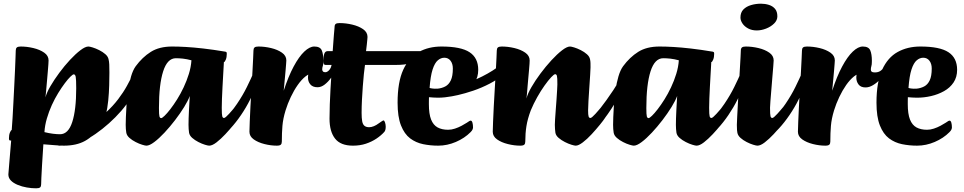

<svg xmlns="http://www.w3.org/2000/svg" viewBox="-20 -776 5219 1040"><path d="M175.7 244Q151.4 244 125.2 239.5Q99.1 235 76.1 225.5Q53.1 216.1 39.2 202.1Q25.3 188 25.3 168.9Q25.3 161 29.4 118.2Q33.5 75.4 40.5 -14.8L35.5 -15Q32.3 -15 30.4 -17.1Q28.5 -19.3 28.5 -27Q28.5 -45.6 34 -58.6Q39.5 -71.6 43.5 -71.6Q45.5 -97.4 48 -136.1Q50.5 -174.9 52.6 -220.7Q54.8 -266.4 57.3 -312.3Q59.8 -358.2 61.4 -398.4Q63 -438.6 64.1 -466Q65.3 -493.3 65.3 -501.6Q65.3 -513.2 70.9 -518.6Q76.6 -524 92.1 -524Q125.8 -524 160.7 -515.7Q195.6 -507.4 219.4 -490.8Q243.1 -474.3 243.1 -448.7Q243.1 -442.7 242 -427.1Q240.9 -411.4 239 -388.9Q237.1 -366.4 234.9 -341.4Q232.7 -316.4 230.5 -292Q228.4 -267.6 226.4 -248.3Q232.6 -274 253 -309Q273.4 -344 301.3 -381.7Q329.1 -419.4 359.2 -451.7Q389.3 -484 415.7 -504Q442 -524 458.8 -524Q465.3 -524 481.8 -519Q498.4 -514 517.5 -504.4Q536.5 -494.9 551 -482.2Q565.4 -469.6 568.2 -454Q570.9 -444 571.8 -427.2Q572.6 -410.5 572.6 -382.9Q572.6 -354.4 571.5 -314.1Q570.4 -273.8 566.3 -231.5Q562.1 -189.2 553.1 -152.7Q544.1 -116.3 527.6 -94Q486.8 -38.2 440.4 -12.6Q394 13 325.9 13Q306.4 13 277.3 10.5Q248.3 8 214.9 5.6Q210.4 75.9 207.6 120Q204.9 164.2 204 187.7Q203.1 211.3 202.9 221.9Q202.9 233.4 197.6 238.7Q192.3 244 175.7 244ZM305.2 -48.9Q349.9 -48.9 371.3 -114.8Q392.8 -180.7 392.8 -297.9Q392.8 -346 390.1 -359.7Q387.5 -373.3 379.3 -373.3Q374.3 -373.3 361.3 -360.6Q348.2 -347.9 331 -325Q313.8 -302.1 295.3 -272.1Q276.8 -242.1 260.7 -206.8Q244.7 -171.5 233.8 -134.1Q222.9 -96.8 220.7 -60.3Q245.9 -54.1 267.2 -51.5Q288.6 -48.9 305.2 -48.9Z M300.3 13Q288.3 13 299.8 3.5Q311.4 -6 337.5 -22.2Q363.7 -38.4 397.1 -59.2Q430.4 -80.1 462.1 -101.7Q514.4 -130.8 553.3 -166.3Q592.2 -201.8 620.3 -239Q648.5 -276.2 667.8 -311.3Q687.1 -346.5 700.3 -374.9Q705.8 -386.2 709.5 -381.1Q713.3 -376.1 715.3 -362.2Q717.3 -348.3 717.2 -332.4Q717.1 -316.5 714.6 -306Q707 -276.7 686.5 -242.9Q666.1 -209.1 636.1 -174.6Q606.1 -140.1 570.5 -108.3Q534.9 -76.5 498 -50.9Q461.2 -25.4 426.7 -10.3Q408.2 -2.1 377.5 5.5Q346.7 13 300.3 13Z M773 13Q766.8 13 750.2 8Q733.6 3 714.7 -6.7Q695.7 -16.3 681.3 -29Q666.9 -41.7 664.1 -57Q660.9 -76.3 660.9 -100Q660.9 -112.4 661.9 -141.8Q662.9 -171.1 665.4 -209.4Q667.9 -247.8 673.9 -287.8Q679.9 -327.8 689.9 -361.9Q699.9 -396 714.9 -417Q751.1 -466.2 797 -495.1Q842.9 -524 912.5 -524Q946.4 -524 987.4 -521.6Q1028.3 -519.3 1081.1 -513.3Q1133.9 -507.3 1201.4 -496Q1204.7 -495.2 1206.6 -493.5Q1208.4 -491.7 1208.4 -484Q1208.4 -465.7 1202.9 -452.6Q1197.4 -439.6 1192.7 -439.6Q1192.7 -436.6 1191.5 -417Q1190.4 -397.4 1188.7 -367.4Q1186.9 -337.3 1185.2 -304.4Q1183.4 -271.5 1182.3 -241.5Q1181.2 -211.6 1181.2 -192.5Q1181.2 -154.7 1183.9 -145.8Q1186.7 -136.9 1193.4 -136.9Q1197.4 -136.9 1204.8 -143.6Q1212.3 -150.3 1220.9 -159.6Q1229.6 -168.9 1237.2 -178.1Q1244.7 -187.2 1248.9 -191.9Q1254.7 -198.5 1255.8 -199.7Q1257 -201 1259.7 -201Q1266.5 -201 1274.3 -188.8Q1282 -176.7 1282 -162.9Q1282 -156.9 1279.6 -150.6Q1277.2 -144.3 1273 -137.8Q1264.8 -124.8 1245 -100.1Q1225.3 -75.3 1200.6 -49Q1176 -22.8 1152.9 -4.9Q1129.7 13 1113 13Q1106.7 13 1090.1 8Q1073.6 3 1054.6 -6.7Q1035.7 -16.3 1021.2 -29Q1006.8 -41.7 1004.1 -57Q1002.8 -66.5 1001.9 -77Q1001.1 -87.5 1001.1 -100Q1001.1 -114.5 1001.7 -134.7Q1002.3 -155 1003.5 -177.1Q1004.8 -199.2 1005.8 -220Q1006.8 -240.7 1008 -256Q998.9 -231.2 977.6 -196.5Q956.3 -161.9 928.4 -125.5Q900.6 -89.1 871 -57.5Q841.5 -25.9 815.6 -6.5Q789.8 13 773 13ZM853.2 -136.2Q858.2 -136.2 871.5 -148.9Q884.8 -161.6 902.5 -184.5Q920.2 -207.4 939.2 -237.5Q958.2 -267.7 974.8 -303Q991.5 -338.3 1003 -375.6Q1014.6 -412.9 1017 -449.4Q992 -456.1 970.8 -458.4Q949.6 -460.6 932.7 -460.6Q886.5 -460.6 863.8 -389.6Q841 -318.5 841 -191Q841 -153.9 843.7 -145.1Q846.5 -136.2 853.2 -136.2Z M1201.3 -53.3Q1197.3 -50.3 1192.5 -58Q1187.8 -65.6 1185 -78.6Q1182.3 -91.5 1182 -102.8Q1181.7 -114 1185.7 -118.3Q1232.1 -166.7 1263.9 -213.6Q1295.6 -260.5 1317.5 -305.1Q1339.4 -349.6 1356.6 -389.5Q1362.6 -402.3 1366.8 -396.1Q1370.9 -389.8 1373.1 -377.1Q1375.4 -364.4 1374.2 -354.6Q1370.3 -320.8 1353.6 -278.8Q1336.8 -236.8 1311.7 -194.2Q1286.6 -151.5 1257.7 -114.8Q1228.8 -78.2 1201.3 -53.3Z M1479.4 13Q1447 13 1412.5 4.3Q1377.9 -4.3 1354.5 -20.9Q1331.1 -37.5 1331.1 -62.3Q1331.1 -80.7 1332.8 -117Q1334.4 -153.3 1336.6 -199.7Q1338.9 -246.1 1342 -294.3Q1345.1 -342.5 1347.4 -386Q1349.6 -429.6 1351.2 -460.4Q1352.9 -491.3 1352.9 -501.6Q1352.9 -513.2 1358.5 -518.6Q1364.2 -524 1379.7 -524Q1413.4 -524 1448.3 -515.7Q1483.2 -507.4 1507.1 -490.8Q1531 -474.3 1531 -448.7Q1531 -442.2 1529.7 -428.6Q1528.5 -414.9 1527.1 -396.5Q1525.7 -378.1 1523.6 -357.8Q1521.5 -337.5 1519.9 -318.3Q1518.2 -299.1 1516.7 -284.5Q1541.9 -362.1 1570.6 -415.6Q1599.3 -469.2 1628.3 -496.6Q1657.3 -524 1682.3 -524Q1714 -524 1722.8 -503.4Q1731.7 -482.9 1731.7 -445.5Q1731.7 -417.1 1719.8 -398.4Q1708 -379.6 1677.9 -379.6Q1656.9 -379.6 1634.9 -362.1Q1612.8 -344.5 1592.5 -315.5Q1572.1 -286.4 1555.1 -250.5Q1538 -214.6 1526.8 -178Q1513 -132.8 1509.8 -94.2Q1506.6 -55.6 1506.6 -9.4Q1506.6 2.2 1501 7.6Q1495.5 13 1479.4 13Z M1699.9 -303.4Q1673.7 -303.4 1660.7 -319.2Q1647.6 -334.9 1648.3 -357.6Q1648.8 -377.6 1658.2 -402.7Q1667.6 -427.8 1682.9 -446.8Q1698.2 -465.7 1715 -465.7Q1731.5 -466.2 1731.5 -439Q1731.5 -426.7 1728.4 -418Q1725.3 -409.4 1725.3 -399.4Q1725.3 -393.7 1729.3 -389.2Q1733.2 -384.7 1742.4 -384.7Q1748.3 -384.7 1755.1 -389.2Q1761.9 -393.7 1767.6 -402.2Q1773.3 -410.8 1775.3 -421.5Q1777.8 -430.4 1781.5 -440.2Q1785.3 -449.9 1785.8 -455.3Q1788.8 -455.1 1792.9 -445.9Q1797.1 -436.7 1800.5 -426.2Q1803.9 -415.6 1803.7 -411.3Q1803.4 -407.9 1801.7 -403.5Q1799.9 -399.2 1797.2 -395Q1788.2 -375.2 1772.9 -354Q1757.7 -332.8 1738.8 -318.1Q1719.9 -303.4 1699.9 -303.4Z M1892 13Q1824.8 13 1794.9 -25.3Q1764.9 -63.6 1764.9 -133.2Q1764.9 -169.6 1766.4 -211.2Q1767.9 -252.7 1770.2 -293.2Q1772.6 -333.6 1774.8 -367.9Q1777.1 -402.2 1778.6 -424.3H1743.4Q1737.1 -424.3 1734.5 -428.8Q1731.8 -433.3 1731.8 -446.6Q1731.8 -471.7 1736.8 -485.4Q1741.8 -499 1754.6 -499H1782.1Q1783.9 -521.6 1785.4 -544.1Q1786.9 -566.6 1788.5 -585.4Q1790.1 -604.2 1791.2 -616.2Q1792.3 -628.2 1792.3 -629.6Q1792.3 -641.2 1798 -646.1Q1803.7 -651 1819.5 -651Q1853.1 -651 1888.1 -642.7Q1923 -634.4 1946.8 -618Q1970.7 -601.5 1970.7 -575.9Q1970.7 -574.2 1969.7 -562.6Q1968.7 -551.1 1966.9 -534.5Q1965 -518 1962.7 -499H2071Q2077.2 -499 2079.6 -495.2Q2082 -491.5 2082 -477.4Q2082 -453.8 2076.6 -439.1Q2071.2 -424.3 2059 -424.3H1957Q1953.9 -404.4 1950.9 -374.3Q1947.9 -344.2 1945.2 -308.2Q1942.5 -272.3 1940.6 -235.5Q1938.7 -198.7 1938.7 -164.3Q1938.7 -136.7 1941.8 -119.4Q1944.9 -102.1 1954.2 -94.5Q1963.4 -86.9 1979.9 -86.9Q1991.1 -86.9 2004.9 -92.4Q2018.6 -98 2030.5 -107.2Q2038.8 -112.9 2046.8 -118.3Q2054.8 -123.7 2057.1 -123.7Q2062.1 -123.7 2065.7 -112.4Q2069.3 -101.1 2069.3 -89.8Q2069.3 -70.8 2062.1 -62Q2044.7 -42.3 2019.1 -25.2Q1993.5 -8.1 1961.7 2.5Q1929.9 13 1892 13Z M2034 -424.3Q2031 -424.3 2029.5 -432Q2028 -439.6 2027 -448.3Q2026 -457 2026 -459Q2026 -473 2031.5 -486Q2037 -499 2048 -499H2281Q2270 -494 2253.4 -481.8Q2236.9 -469.7 2221.1 -457Q2205.3 -444.3 2196 -436.1Q2189.5 -429.3 2170.2 -426.8Q2150.8 -424.3 2124.6 -424.3Z M2353.6 13Q2311.4 13 2271.9 4.9Q2232.5 -3.2 2201.4 -26.6Q2170.4 -50.1 2152 -96.6Q2133.6 -143.1 2133.6 -219.7Q2133.6 -331.5 2164.2 -398.2Q2194.8 -465 2248.5 -494.5Q2302.1 -524 2371 -524Q2476.7 -524 2523.5 -493.1Q2570.4 -462.3 2570.4 -397.9Q2570.4 -358.4 2551.3 -329.5Q2532.1 -300.6 2499.7 -282.5Q2467.3 -264.3 2429.3 -255.6Q2391.2 -246.8 2352.7 -246.8Q2339.8 -246.8 2327.2 -247.7Q2314.5 -248.5 2303.6 -249.5Q2303.3 -242.3 2303.2 -231.8Q2303.1 -221.4 2303.1 -211.9Q2303.1 -158.7 2315.1 -128.5Q2327.1 -98.4 2350.4 -85.7Q2373.7 -73.1 2407.4 -73.1Q2425.6 -73.1 2444.5 -79.4Q2463.5 -85.7 2480.4 -94.8Q2497.4 -103.9 2508.9 -111.4Q2517.4 -117.4 2521.9 -120Q2526.4 -122.6 2529.4 -122.6Q2535.9 -122.6 2539.1 -111.5Q2542.2 -100.4 2542.2 -85.3Q2542.2 -81.3 2539.7 -74.9Q2537.2 -68.5 2529.2 -60.5Q2496.4 -27.2 2449.2 -7.1Q2402.1 13 2353.6 13ZM2307 -299.8Q2309.5 -298.3 2321.4 -296.6Q2333.3 -294.9 2349.9 -295.6Q2373 -297.9 2392 -307.8Q2410.9 -317.6 2421.9 -340.7Q2432.9 -363.9 2432.9 -404.7Q2432.9 -430.9 2420.4 -447.1Q2408 -463.3 2386.7 -463.3Q2368.2 -463.3 2351.6 -449.3Q2334.9 -435.3 2323.3 -399.8Q2311.7 -364.3 2307 -299.8Z M2401.8 -250.6Q2393.8 -249.6 2396.1 -261.7Q2398.4 -273.9 2409.3 -287.5Q2420.2 -301.2 2437.2 -305Q2466 -311.8 2497.9 -322.7Q2529.7 -333.6 2561 -347.3Q2592.3 -361.1 2621.2 -377.5Q2650.2 -393.8 2673.9 -411.1Q2697.6 -428.4 2712.6 -446.2Q2721.4 -453.2 2724.2 -445.3Q2727.1 -437.4 2725.8 -423Q2724.4 -408.6 2720 -394.9Q2715.5 -381.3 2709.5 -375.8Q2676.5 -345.7 2632.5 -322.9Q2588.5 -300.1 2543.4 -284.8Q2498.3 -269.6 2460.7 -261.1Q2423.1 -252.6 2401.8 -250.6Z M2797.9 13Q2765.5 13 2730.7 4.3Q2695.9 -4.3 2672.5 -20.9Q2649.1 -37.5 2649.1 -62.3Q2649.1 -80.7 2650.8 -117Q2652.4 -153.3 2654.6 -199.6Q2656.9 -245.8 2660 -294.5Q2663.1 -343.2 2665.4 -386.4Q2667.6 -429.6 2669.2 -460.4Q2670.9 -491.3 2670.9 -501.6Q2670.9 -513.2 2676.5 -518.6Q2682.2 -524 2697.7 -524Q2731.4 -524 2766.3 -515.7Q2801.2 -507.4 2825.1 -490.8Q2849 -474.3 2849 -448.7Q2849 -443.7 2848.2 -429.9Q2847.5 -416.2 2845.6 -397.2Q2843.7 -378.2 2841.9 -356.2Q2840 -334.2 2838.1 -312.9Q2836.3 -291.5 2834.8 -272.9Q2833.3 -254.3 2831.8 -242.2Q2837.7 -267.8 2858.4 -303.6Q2879 -339.4 2907.6 -377.8Q2936.2 -416.2 2966.9 -449.5Q2997.6 -482.8 3024.3 -503.4Q3051 -524 3067.5 -524Q3073.8 -524 3090.4 -519Q3106.9 -514 3125.9 -504.4Q3144.8 -494.9 3159.1 -482.2Q3173.5 -469.6 3176.2 -454Q3178.2 -444.7 3178.5 -434.1Q3178.7 -423.5 3178.7 -411Q3178.7 -400.9 3176.7 -370.1Q3174.7 -339.4 3172.1 -301.1Q3169.5 -262.9 3167.5 -228.8Q3165.5 -194.8 3165.5 -177.4Q3165.5 -153.2 3168.3 -145.1Q3171 -136.9 3178 -136.9Q3182 -136.9 3189.4 -143.6Q3196.8 -150.3 3205.5 -159.6Q3214.2 -168.9 3221.7 -178.1Q3229.3 -187.2 3233.5 -191.9Q3239.3 -198.5 3240.4 -199.7Q3241.5 -201 3244.3 -201Q3251.1 -201 3258.8 -188.8Q3266.6 -176.7 3266.6 -162.9Q3266.6 -156.9 3264.2 -150.6Q3261.8 -144.3 3257.6 -137.8Q3249.3 -124.8 3229.2 -100.1Q3209.1 -75.3 3184.8 -49Q3160.6 -22.8 3137.1 -4.9Q3113.6 13 3098.3 13Q3092 13 3075.5 8Q3058.9 3 3039.8 -6.7Q3020.8 -16.3 3006 -29Q2991.1 -41.7 2988.4 -57Q2987.1 -66.5 2986.3 -77Q2985.4 -87.5 2985.4 -100Q2985.4 -107.2 2986.6 -128.9Q2987.9 -150.7 2990.2 -179.7Q2992.6 -208.7 2994.5 -237.3Q2996.3 -265.8 2997.7 -288.1Q2999.1 -310.4 2999.1 -318.5Q2999.3 -356.3 2996.6 -365.2Q2993.8 -374.1 2987.1 -374.1Q2980.9 -374.1 2965.2 -357.3Q2949.5 -340.5 2929.5 -312.4Q2909.5 -284.4 2889.7 -249.2Q2869.9 -213.9 2855 -178Q2837.6 -131.8 2831.5 -92.8Q2825.3 -53.9 2825.3 -9.4Q2825.3 2.2 2819.8 7.6Q2814.2 13 2797.9 13Z M3250.7 -128.8Q3246.4 -122.8 3241.3 -128.5Q3236.2 -134.2 3232.2 -145.1Q3228.2 -156 3226.9 -167.6Q3225.7 -179.3 3228.1 -184.7Q3245.3 -206.9 3264.5 -233.2Q3283.7 -259.6 3302.4 -288.1Q3321 -316.6 3336.4 -344Q3351.8 -371.4 3361.3 -394.8Q3369.8 -400.1 3373.3 -395.6Q3376.8 -391 3376.3 -378.5Q3375.7 -365.9 3370.3 -345.9Q3365.3 -327 3354.1 -301.5Q3342.9 -276.1 3327.3 -246.8Q3311.7 -217.4 3292.1 -187.4Q3272.5 -157.4 3250.7 -128.8Z M3413 13Q3406.8 13 3390.2 8Q3373.6 3 3354.7 -6.7Q3335.7 -16.3 3321.3 -29Q3306.9 -41.7 3304.1 -57Q3300.9 -76.3 3300.9 -100Q3300.9 -112.4 3301.9 -141.8Q3302.9 -171.1 3305.4 -209.4Q3307.9 -247.8 3313.9 -287.8Q3319.9 -327.8 3329.9 -361.9Q3339.9 -396 3354.9 -417Q3391.1 -466.2 3437 -495.1Q3482.9 -524 3552.5 -524Q3586.4 -524 3627.4 -521.6Q3668.3 -519.3 3721.1 -513.3Q3773.9 -507.3 3841.4 -496Q3844.7 -495.2 3846.6 -493.5Q3848.4 -491.7 3848.4 -484Q3848.4 -465.7 3842.9 -452.6Q3837.4 -439.6 3832.7 -439.6Q3832.7 -436.6 3831.5 -417Q3830.4 -397.4 3828.7 -367.4Q3826.9 -337.3 3825.2 -304.4Q3823.4 -271.5 3822.3 -241.5Q3821.2 -211.6 3821.2 -192.5Q3821.2 -154.7 3823.9 -145.8Q3826.7 -136.9 3833.4 -136.9Q3837.4 -136.9 3844.8 -143.6Q3852.3 -150.3 3860.9 -159.6Q3869.6 -168.9 3877.2 -178.1Q3884.7 -187.2 3888.9 -191.9Q3894.7 -198.5 3895.8 -199.7Q3897 -201 3899.7 -201Q3906.5 -201 3914.3 -188.8Q3922 -176.7 3922 -162.9Q3922 -156.9 3919.6 -150.6Q3917.2 -144.3 3913 -137.8Q3904.8 -124.8 3885 -100.1Q3865.3 -75.3 3840.6 -49Q3816 -22.8 3792.9 -4.9Q3769.7 13 3753 13Q3746.7 13 3730.1 8Q3713.6 3 3694.6 -6.7Q3675.7 -16.3 3661.2 -29Q3646.8 -41.7 3644.1 -57Q3642.8 -66.5 3641.9 -77Q3641.1 -87.5 3641.1 -100Q3641.1 -114.5 3641.7 -134.7Q3642.3 -155 3643.5 -177.1Q3644.8 -199.2 3645.8 -220Q3646.8 -240.7 3648 -256Q3638.9 -231.2 3617.6 -196.5Q3596.3 -161.9 3568.4 -125.5Q3540.6 -89.1 3511 -57.5Q3481.5 -25.9 3455.6 -6.5Q3429.8 13 3413 13ZM3493.2 -136.2Q3498.2 -136.2 3511.5 -148.9Q3524.8 -161.6 3542.5 -184.5Q3560.2 -207.4 3579.2 -237.5Q3598.2 -267.7 3614.8 -303Q3631.5 -338.3 3643 -375.6Q3654.6 -412.9 3657 -449.4Q3632 -456.1 3610.8 -458.4Q3589.6 -460.6 3572.7 -460.6Q3526.5 -460.6 3503.8 -389.6Q3481 -318.5 3481 -191Q3481 -153.9 3483.7 -145.1Q3486.5 -136.2 3493.2 -136.2Z M3841.3 -53.3Q3837.3 -50.3 3832.5 -58Q3827.8 -65.6 3825 -78.6Q3822.3 -91.5 3822 -102.8Q3821.7 -114 3825.7 -118.3Q3872.1 -166.7 3903.9 -213.6Q3935.6 -260.5 3957.5 -305.1Q3979.4 -349.6 3996.6 -389.5Q4002.6 -402.3 4006.8 -396.1Q4010.9 -389.8 4013.1 -377.1Q4015.4 -364.4 4014.2 -354.6Q4010.3 -320.8 3993.6 -278.8Q3976.8 -236.8 3951.7 -194.2Q3926.6 -151.5 3897.7 -114.8Q3868.8 -78.2 3841.3 -53.3Z M4082.8 13Q4076.5 13 4059.9 8Q4043.4 3 4024.4 -6.7Q4005.5 -16.3 3991.2 -29Q3976.9 -41.7 3974.1 -57Q3972.9 -62 3972.1 -71.8Q3971.3 -81.5 3971.3 -100Q3971.6 -111.6 3973.1 -143.2Q3974.6 -174.7 3977.1 -218.2Q3979.6 -261.7 3982.2 -308.1Q3984.8 -354.5 3987.3 -396.5Q3989.8 -438.5 3991.3 -466.9Q3992.8 -495.2 3992.8 -501.6Q3992.8 -513.2 3998.5 -518.6Q4004.1 -524 4019.7 -524Q4053.4 -524 4088.3 -515.7Q4123.2 -507.4 4147 -490.8Q4170.7 -474.3 4170.7 -448.7Q4170.7 -442.2 4168.6 -417.3Q4166.5 -392.4 4163.7 -358.4Q4161 -324.4 4158.1 -289.6Q4155.2 -254.9 4153.1 -228.4Q4151 -201.9 4151 -192.5Q4151 -154.7 4153.7 -145.8Q4156.5 -136.9 4163.2 -136.9Q4167.2 -136.9 4174.6 -143.6Q4182.1 -150.3 4190.7 -159.6Q4199.4 -168.9 4207 -178.1Q4214.5 -187.2 4218.7 -191.9Q4224.5 -198.5 4225.6 -199.7Q4226.8 -201 4229.5 -201Q4236.3 -201 4244.1 -188.8Q4251.8 -176.7 4251.8 -162.9Q4251.8 -156.9 4249.4 -150.6Q4247 -144.3 4242.8 -137.8Q4234.6 -124.8 4214.8 -100.1Q4195.1 -75.3 4170.4 -49Q4145.8 -22.8 4122.7 -4.9Q4099.5 13 4082.8 13ZM4079.2 -611.1Q4052.5 -611.1 4032.6 -621.8Q4012.6 -632.5 4001.7 -648.8Q3990.8 -665.1 3990.8 -680.9Q3990.8 -708.4 4006.7 -724.7Q4022.7 -741 4048.3 -748.5Q4073.9 -756 4102 -756Q4124.4 -756 4144.8 -749.6Q4165.3 -743.2 4178 -728.3Q4190.7 -713.4 4190.7 -687.3Q4190.7 -666 4173.1 -648.6Q4155.5 -631.2 4129.5 -621.1Q4103.5 -611.1 4079.2 -611.1Z M4172.3 -53.3Q4168.3 -50.3 4163.5 -58Q4158.8 -65.6 4156 -78.6Q4153.3 -91.5 4153 -102.8Q4152.7 -114 4156.7 -118.3Q4203.1 -166.7 4234.9 -213.6Q4266.6 -260.5 4288.5 -305.1Q4310.4 -349.6 4327.6 -389.5Q4333.6 -402.3 4337.8 -396.1Q4341.9 -389.8 4344.1 -377.1Q4346.4 -364.4 4345.2 -354.6Q4341.3 -320.8 4324.6 -278.8Q4307.8 -236.8 4282.7 -194.2Q4257.6 -151.5 4228.7 -114.8Q4199.8 -78.2 4172.3 -53.3Z M4450.4 13Q4418 13 4383.5 4.3Q4348.9 -4.3 4325.5 -20.9Q4302.1 -37.5 4302.1 -62.3Q4302.1 -80.7 4303.8 -117Q4305.4 -153.3 4307.6 -199.7Q4309.9 -246.1 4313 -294.3Q4316.1 -342.5 4318.4 -386Q4320.6 -429.6 4322.2 -460.4Q4323.9 -491.3 4323.9 -501.6Q4323.9 -513.2 4329.5 -518.6Q4335.2 -524 4350.7 -524Q4384.4 -524 4419.3 -515.7Q4454.2 -507.4 4478.1 -490.8Q4502 -474.3 4502 -448.7Q4502 -442.2 4500.7 -428.6Q4499.5 -414.9 4498.1 -396.5Q4496.7 -378.1 4494.6 -357.8Q4492.5 -337.5 4490.9 -318.3Q4489.2 -299.1 4487.7 -284.5Q4512.9 -362.1 4541.6 -415.6Q4570.3 -469.2 4599.3 -496.6Q4628.3 -524 4653.3 -524Q4685 -524 4693.8 -503.4Q4702.7 -482.9 4702.7 -445.5Q4702.7 -417.1 4690.8 -398.4Q4679 -379.6 4648.9 -379.6Q4627.9 -379.6 4605.9 -362.1Q4583.8 -344.5 4563.5 -315.5Q4543.1 -286.4 4526.1 -250.5Q4509 -214.6 4497.8 -178Q4484 -132.8 4480.8 -94.2Q4477.6 -55.6 4477.6 -9.4Q4477.6 2.2 4472 7.6Q4466.5 13 4450.4 13Z M4668.5 -302.4Q4642.3 -302.4 4630.3 -318.6Q4618.3 -334.7 4618.3 -356.1Q4618.3 -368.4 4622.4 -384.1Q4626.4 -399.8 4632.9 -415.1Q4642.4 -436.4 4656.3 -451.6Q4670.2 -466.7 4685.5 -467Q4702.5 -467 4702.5 -440Q4702.5 -425.5 4699.8 -417.3Q4697.1 -409.1 4697.1 -398.9Q4697.1 -391 4701.8 -387.4Q4706.5 -383.7 4718.7 -383.7Q4736.4 -383.7 4748.1 -391.4Q4759.8 -399 4766.7 -411.2Q4770.9 -420.9 4780.5 -416.1Q4790 -411.2 4787.8 -405Q4787.3 -401.3 4784.1 -394.8Q4780.8 -388.3 4776.7 -384.8Q4765.7 -365.5 4747.6 -346.3Q4729.6 -327.1 4708.9 -314.8Q4688.3 -302.4 4668.5 -302.4Z M4947.6 13Q4905.4 13 4865.9 4.9Q4826.5 -3.2 4795.4 -26.6Q4764.4 -50.1 4746 -96.6Q4727.6 -143.1 4727.6 -219.7Q4727.6 -331.5 4758.2 -398.2Q4788.8 -465 4842.5 -494.5Q4896.1 -524 4965 -524Q5070.7 -524 5117.5 -493.1Q5164.4 -462.3 5164.4 -397.9Q5164.4 -358.4 5145.3 -329.5Q5126.1 -300.6 5093.7 -282.5Q5061.3 -264.3 5023.3 -255.6Q4985.2 -246.8 4946.7 -246.8Q4933.8 -246.8 4921.2 -247.7Q4908.5 -248.5 4897.6 -249.5Q4897.3 -242.3 4897.2 -231.8Q4897.1 -221.4 4897.1 -211.9Q4897.1 -158.7 4909.1 -128.5Q4921.1 -98.4 4944.4 -85.7Q4967.7 -73.1 5001.4 -73.1Q5019.6 -73.1 5038.5 -79.4Q5057.5 -85.7 5074.4 -94.8Q5091.4 -103.9 5102.9 -111.4Q5111.4 -117.4 5115.9 -120Q5120.4 -122.6 5123.4 -122.6Q5129.9 -122.6 5133.1 -111.5Q5136.2 -100.4 5136.2 -85.3Q5136.2 -81.3 5133.7 -74.9Q5131.2 -68.5 5123.2 -60.5Q5090.4 -27.2 5043.2 -7.1Q4996.1 13 4947.6 13ZM4901 -299.8Q4903.5 -298.3 4915.4 -296.6Q4927.3 -294.9 4943.9 -295.6Q4967 -297.9 4986 -307.8Q5004.9 -317.6 5015.9 -340.7Q5026.9 -363.9 5026.9 -404.7Q5026.9 -430.9 5014.4 -447.1Q5002 -463.3 4980.7 -463.3Q4962.2 -463.3 4945.6 -449.3Q4928.9 -435.3 4917.3 -399.8Q4905.7 -364.3 4901 -299.8Z"/></svg>

Font: Briem Hand Thin
Style: Regular
Weight: 100
Designer: Gunnlaugur SE Briem, Eben Sorkin
Foundry: Sorkin Type Co.
Version: Version 1.003